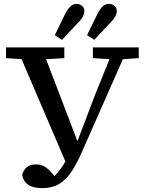

<svg xmlns="http://www.w3.org/2000/svg" viewBox="-20 -911 744 988"><path d="M94 -11Q101 -37 118.5 -51Q136 -65 165 -65Q196 -65 218.5 -48Q241 -31 273 11L230 16L253 2Q272 -15 290 -39Q308 -63 326.5 -98Q345 -133 366 -183H378L468 -420L568 -667H639L398 -121Q373 -65 346 -25Q319 15 283.5 36Q248 57 199 57Q149 57 124.5 39.5Q100 22 94 -11ZM11 -612V-667H311V-612L180 -604H129ZM458 -612V-667H694V-612L594 -605H564ZM326 -58 65 -667H194L384 -170ZM262 -730 317 -843Q330 -867 343.5 -879Q357 -891 373 -891Q391 -891 402.5 -880.5Q414 -870 414 -853Q414 -841 408 -828.5Q402 -816 389 -802L299 -706ZM428 -730 483 -843Q496 -867 509.5 -879Q523 -891 540 -891Q557 -891 569 -880.5Q581 -870 581 -853Q581 -841 574.5 -828.5Q568 -816 555 -802L465 -706Z"/></svg>

Font: Source Serif 4 Medium
Style: Regular
Weight: 500
Designer: Frank Grießhammer
Foundry: Adobe Systems Incorporated
Version: Version 4.004;hotconv 1.0.116;makeotfexe 2.5.65601